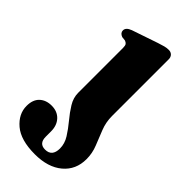

<svg xmlns="http://www.w3.org/2000/svg" viewBox="-266 -541 828 828"><g transform="rotate(45 148.0 -126.5)"><path d="M257.5 -115Q257.5 -77 271 -42.8Q284.5 -8.5 298 25Q311.5 58.5 311.5 94.5Q311.5 159.5 265 198.5Q218.5 237.5 138.5 237.5Q52.5 237.5 9.2 200.8Q-34 164 -34 115Q-34 77 -13 57.2Q8 37.5 42 37.5Q77 37.5 97.8 59.8Q118.5 82 118.5 118V150.5Q118.5 192 155.5 192Q198 192 198 143Q198 113.5 180.8 86Q163.5 58.5 140.8 31.2Q118 4 100.8 -24Q83.5 -52 83.5 -82.5V-356Q83.5 -370.5 79.2 -376Q75 -381.5 66.5 -384.5L48 -386.5Q29.5 -393.5 29.5 -409Q29.5 -427 56.5 -437L175.5 -477.5Q194 -483.5 205.2 -486.5Q216.5 -489.5 229 -489.5Q242 -489.5 249.8 -481.5Q257.5 -473.5 257.5 -461Z"/></g></svg>

Font: Fraunces 9pt S000
Style: Bold
Weight: 700
Version: Version 1.000; ttfautohint (v1.8.3)